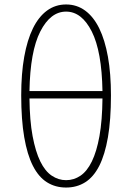

<svg xmlns="http://www.w3.org/2000/svg" viewBox="-20 -827 591 860"><path d="M276 -807Q228 -807 190.5 -779.5Q153 -752 127.5 -700Q102 -648 88.5 -572.5Q75 -497 75 -400Q75 -291 88.5 -212.5Q102 -134 127.5 -84Q153 -34 190.5 -10.5Q228 13 276 13Q324 13 361.5 -10.5Q399 -34 424.5 -84Q450 -134 463.5 -212.5Q477 -291 477 -400Q477 -497 463.5 -572.5Q450 -648 424.5 -700Q399 -752 361.5 -779.5Q324 -807 276 -807ZM439 -419H112Q115 -597 160.5 -686Q206 -775 276 -775Q346 -775 391 -686Q436 -597 439 -419ZM112 -386H439Q438 -287 425.5 -217.5Q413 -148 391.5 -104Q370 -60 340.5 -40Q311 -20 276 -20Q242 -20 212 -40Q182 -60 160.5 -104Q139 -148 126 -217.5Q113 -287 112 -386Z"/></svg>

Font: Spoqa Han Sans Neo Thin
Style: Regular
Weight: 100
Designer: [Spoqa Han Sans Neo] Dong-huui Kim  Younghwa Kang  Yujin Lee  [Noto Sans] Ryoko NISHIZUKA  (kana & ideographs); Paul D. 
Foundry: Spoqa (http://www.spoqa-han-sans.com)
Version: Version 1.100;hotconv 1.0.109;makeotfexe 2.5.65596